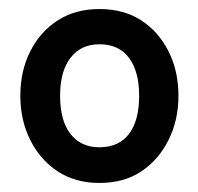

<svg xmlns="http://www.w3.org/2000/svg" viewBox="-20 -721 439 425"><path d="M200 -316Q147 -316 108 -341.5Q69 -367 47 -411Q25 -455 25 -509Q25 -564 47 -607.5Q69 -651 108 -676Q147 -701 200 -701Q254 -701 292.5 -676Q331 -651 353 -607.5Q375 -564 375 -509Q375 -455 353 -411Q331 -367 292.5 -341.5Q254 -316 200 -316ZM200 -395Q243 -395 265.5 -424.5Q288 -454 288 -509Q288 -563 265.5 -593Q243 -623 200 -623Q159 -623 136 -593Q113 -563 113 -509Q113 -454 136 -424.5Q159 -395 200 -395Z"/></svg>

Font: National Park SemiBold
Style: Regular
Weight: 600
Designer: Andrea Herstowski, Ben Hoepner
Version: Version 1.009